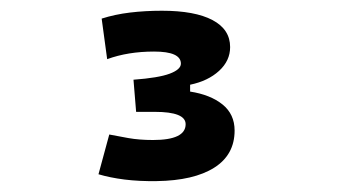

<svg xmlns="http://www.w3.org/2000/svg" viewBox="-20 -723 626 356"><path d="M270.5 -387.2Q238.3 -386.7 210.9 -390.1Q183.6 -393.6 162.6 -399.9L182.6 -473.6Q197.8 -470.7 218 -467Q238.3 -463.4 263.7 -463.4Q324.2 -463.4 324.2 -492.7Q324.2 -515.6 267.1 -515.6H232.4L227.5 -575.2Q273.9 -578.6 294.7 -586.4Q315.4 -594.2 315.4 -605Q315.4 -627.4 265.6 -627.4Q217.3 -627.4 178.7 -613.3L168.5 -688.5Q192.9 -696.3 220.9 -699.7Q249 -703.1 280.3 -703.1Q341.3 -703.1 374 -685.8Q406.7 -668.5 406.7 -635.7Q406.7 -610.4 386.2 -591.6Q365.7 -572.8 332.5 -565.9V-553.2Q370.1 -547.4 392.6 -529.3Q415 -511.2 415 -481Q415 -436 377.2 -412.1Q339.4 -388.2 270.5 -387.2Z"/></svg>

Font: Caskaydia Cove Medium
Style: Regular
Weight: 500
Monospace: yes
Designer: Aaron Bell
Foundry: Saja Typeworks
Version: Version 4.300; ttfautohint (v1.8.3)